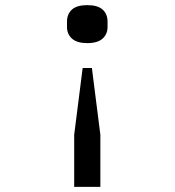

<svg xmlns="http://www.w3.org/2000/svg" viewBox="-20 -546 680 748"><path d="M269 182V-21L302 -281H338L371 -21V182ZM241 -462Q241 -491 260 -508.5Q279 -526 320 -526Q361 -526 380 -508.5Q399 -491 399 -462V-441Q399 -413 379.5 -395.5Q360 -378 320 -378Q280 -378 260.5 -395.5Q241 -413 241 -441Z"/></svg>

Font: Writer
Style: Regular
Weight: 400
Monospace: yes
Designer: Mike Abbink, Paul van der Laan, Pieter van Rosmalen
Foundry: Bold Monday
Version: Version 2.001 2020